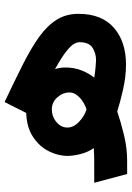

<svg xmlns="http://www.w3.org/2000/svg" viewBox="109 -674 565 823"><g transform="rotate(-90 391.5 -262.5)"><path d="M19.5 -141.1H108.4Q124.5 -141.1 138.9 -141.6Q153.3 -142.1 168.5 -143.1Q153.3 -162.6 144 -195.1Q134.8 -227.5 134.8 -255.4Q134.8 -296.9 155.3 -336.9Q175.8 -377 216.8 -403.8Q257.8 -430.7 318.8 -432.6L365.7 -525.4Q456.5 -482.4 527.1 -446.8Q597.7 -411.1 645.8 -376.5Q693.8 -341.8 718.8 -301.5Q743.7 -261.2 743.7 -208.5Q743.7 -108.9 684.1 -56.9Q624.5 -4.9 526.4 -4.9Q475.1 -4.9 418.9 -17.6Q362.8 -30.3 325.2 -42.5Q281.2 -27.3 224.9 -13.7Q168.5 0 114.7 0H57.1ZM256.3 -256.3Q256.3 -229.5 280.8 -206.3Q305.2 -183.1 333.5 -174.3Q346.7 -177.2 364 -187.7Q381.3 -198.2 394 -213.6Q406.7 -229 406.7 -246.6Q406.7 -275.9 385.7 -299.3Q364.7 -322.8 334.5 -322.8Q303.2 -322.8 279.8 -303Q256.3 -283.2 256.3 -256.3ZM470.2 -141.1Q493.2 -137.2 514.6 -135.3Q536.1 -133.3 545.4 -133.3Q574.2 -133.3 598.1 -148.2Q622.1 -163.1 622.1 -204.6Q622.1 -214.8 614.5 -228.3Q606.9 -241.7 582.3 -261.2Q557.6 -280.8 506.8 -309.1Q513.7 -288.1 513.7 -265.6Q513.7 -227.5 501.7 -196.5Q489.7 -165.5 470.2 -141.1Z"/></g></svg>

Font: Vazirmatn UI NL ExtraBold
Style: Regular
Weight: 800
Designer: Saber Rastikerdar
Foundry: Saber Rastikerdar
Version: Version 33.003